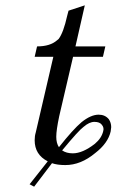

<svg xmlns="http://www.w3.org/2000/svg" viewBox="-20 -604 437 720"><path d="M293 -128Q275 -115 213 -40Q229 -29 253 -29Q290 -29 336 -65Q361 -86 367 -112Q371 -125 362 -136Q354 -147 334 -147Q315 -147 293 -128ZM114 -107 180 -391H110L119 -430Q168 -430 194 -453L200 -458Q218 -482 232 -545L237 -564L298 -584L263 -430H375L366 -391H254L202 -168Q191 -116 191 -91Q191 -67 201 -52Q254 -119 286 -146Q321 -174 350 -174Q374 -174 388 -157Q397 -144 397 -127Q397 -123 395 -111Q385 -67 337 -30Q283 15 225 15Q195 15 175 8L108 96L91 87L159 1Q110 -24 110 -78Q110 -94 114 -107Z"/></svg>

Font: Linux Libertine O
Style: Italic
Weight: 400
Italic angle: -12°
Designer: Philipp H. Poll
Foundry: Philipp H. Poll
Version: Version 5.1.6